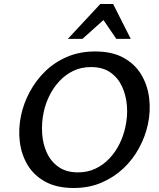

<svg xmlns="http://www.w3.org/2000/svg" viewBox="-20 -927 793 959"><path d="M348 12Q264 12 207 -19Q150 -50 118.5 -102Q87 -154 79 -218.5Q71 -283 85 -350Q98 -411 128.5 -468Q159 -525 205.5 -570.5Q252 -616 315 -643Q378 -670 455 -670Q540 -670 597 -638.5Q654 -607 685.5 -554.5Q717 -502 725 -437.5Q733 -373 719 -307Q706 -246 675 -188.5Q644 -131 597 -86.5Q550 -42 487.5 -15Q425 12 348 12ZM369 -66Q418 -66 457.5 -85Q497 -104 527 -136Q557 -168 577 -208.5Q597 -249 606 -292Q618 -345 614 -398Q610 -451 589.5 -495Q569 -539 531 -565.5Q493 -592 435 -592Q385 -592 346 -573Q307 -554 277 -522Q247 -490 227 -449.5Q207 -409 198 -366Q187 -313 190.5 -260Q194 -207 214.5 -163Q235 -119 273.5 -92.5Q312 -66 369 -66ZM319 -733 481 -907H545L517 -845L392 -733ZM561 -733 485 -844 481 -907H545L633 -733Z"/></svg>

Font: Ysabeau Office SemiBold
Style: Italic
Weight: 600
Italic angle: -12°
Designer: Christian Thalmann (Catharsis Fonts)
Version: Version 2.001;gftools[0.9.30]; featfreeze: tnum,lnum,ss02